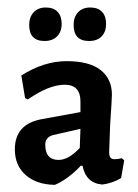

<svg xmlns="http://www.w3.org/2000/svg" viewBox="-20 -499 376 525"><path d="M101.9 -386.9Q59.8 -386.9 59.8 -430.8Q59.8 -452.3 72 -465.4Q84.1 -478.5 105.1 -478.5Q126.2 -478.5 137.4 -466.8Q148.6 -455.1 148.6 -433.6Q148.6 -412.1 136 -399.5Q123.4 -386.9 101.9 -386.9ZM223.4 -386.9Q181.3 -386.9 181.3 -430.8Q181.3 -452.3 193.5 -465.4Q205.6 -478.5 226.6 -478.5Q247.7 -478.5 258.9 -466.8Q270.1 -455.1 270.1 -433.6Q270.1 -412.1 257.9 -399.5Q245.8 -386.9 223.4 -386.9ZM286 -240.2Q286 -228 281.3 -160.7L278.5 -84.1Q278.5 -72 282.2 -67.8Q286 -63.6 293.9 -63.6Q301.9 -63.6 313.1 -66.4L319.6 -60.7L311.2 -12.1Q287.9 1.9 259.8 5.6Q215 1.9 205.6 -45.8H200.9Q165.4 -8.4 129.9 6.5Q79.4 5.6 50 -20.6Q20.6 -46.7 20.6 -90.7Q20.6 -158.9 92.5 -172.9L200 -192.5V-221.5Q200 -267.3 157 -267.3Q114 -267.3 56.1 -227.1L48.6 -230.8L38.3 -292.5Q100 -331.8 162.1 -331.8Q224.3 -331.8 255.1 -307.5Q286 -283.2 286 -240.2ZM126.2 -129.9Q103.7 -124.3 103.7 -103.7Q103.7 -61.7 140.2 -61.7Q167.3 -61.7 198.1 -94.4L200 -146.7Z"/></svg>

Font: Gurajada
Style: Regular
Weight: 400
Designer: Purushoth Kumar Guthula
Foundry: SiliconAndhra, USA.
Version: Version 1.0.3; ttfautohint (v1.2.42-39fb)